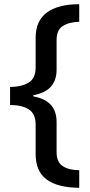

<svg xmlns="http://www.w3.org/2000/svg" viewBox="-20 -736 430 916"><path d="M358 160Q254 159 202 120Q150 81 150 -1V-143Q150 -193 117.5 -214Q85 -235 28 -235V-321Q85 -322 117.5 -342.5Q150 -363 150 -413V-556Q150 -637 204 -676.5Q258 -716 358 -716V-632Q310 -631 280 -612Q250 -593 250 -546V-404Q250 -301 139 -282V-276Q250 -257 250 -154V-9Q250 37 279.5 56.5Q309 76 358 76Z"/></svg>

Font: Noto Sans Lao Medium
Style: Regular
Weight: 500
Designer: Monotype Design Team
Foundry: Monotype Imaging Inc.
Version: Version 2.003; ttfautohint (v1.8.4.7-5d5b)